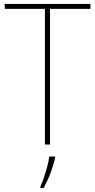

<svg xmlns="http://www.w3.org/2000/svg" viewBox="-20 -734 483 975"><path d="M234 0H208V-689H4V-714H439V-689H234ZM260 68Q251 106 236 146Q221 186 201 221H185V214Q193 197 202.5 169Q212 141 220 111.5Q228 82 230 61H260Z"/></svg>

Font: Noto Sans SemiCondensed Thin
Style: Regular
Weight: 100
Width: 4
Designer: Monotype Design Team
Foundry: Monotype Imaging Inc.
Version: Version 2.013; ttfautohint (v1.8.4.7-5d5b)